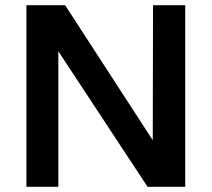

<svg xmlns="http://www.w3.org/2000/svg" viewBox="-20 -714 809 734"><path d="M81 0V-694H229L564 -178L565 -694H688V0H544L203 -518V0Z"/></svg>

Font: Cantarell
Style: Bold
Weight: 700
Designer: Dave Crossland, Nikolaus Waxweiler, Florian Fecher, Jacques Le Bailly, Eben Sorkin, Alexei Vanyashin, Alexios Zavras, Em
Version: Version 0.303